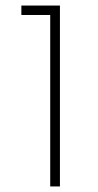

<svg xmlns="http://www.w3.org/2000/svg" viewBox="-20 -672 352 692"><path d="M57 -652H196V0H161V-618H57Z"/></svg>

Font: Josefin Sans ExtraLight
Style: Regular
Weight: 250
Designer: Santiago Orozco
Foundry: Typemade
Version: Version 2.000